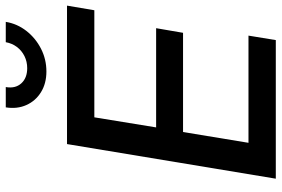

<svg xmlns="http://www.w3.org/2000/svg" viewBox="-176 -805 981 669"><g transform="rotate(-90 314.5 -470.5)"><path d="M26.4 0 147 -727.5H629.4L613.3 -632.3H240.2L205.1 -417H550.8L534.7 -323.2H189L151.4 -95.2H524.9L509.3 0ZM399.9 -799.3Q358.4 -799.3 327.9 -818.1Q297.4 -836.9 283 -869.1Q268.6 -901.4 274.9 -940.9H345.7Q339.8 -907.7 358.4 -887Q377 -866.2 411.6 -866.2Q434.1 -866.2 453.4 -875.7Q472.7 -885.3 485.4 -902.1Q498 -918.9 502 -940.9H572.8Q566.4 -901.4 541.3 -869.1Q516.1 -836.9 479.2 -818.1Q442.4 -799.3 399.9 -799.3Z"/></g></svg>

Font: Inter 28pt Medium
Style: Italic
Weight: 500
Italic angle: -9.3988°
Designer: Rasmus Andersson
Foundry: rsms
Version: Version 4.001;git-66647c0bb